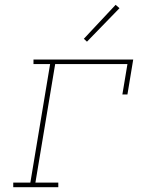

<svg xmlns="http://www.w3.org/2000/svg" viewBox="-20 -777 640 797"><path d="M35 0V-19H106L188 -511H119V-530H533L509 -385H488L509 -511H209L127 -19H222V0ZM341 -604 328 -616 460 -757 476 -743Z"/></svg>

Font: Iosevka Curly Slab ThExObl
Style: Regular
Weight: 100
Width: 7
Italic angle: -9°
Monospace: yes
Designer: Belleve Invis
Foundry: Belleve Invis
Version: Version 11.1.0; ttfautohint (v1.8.3)